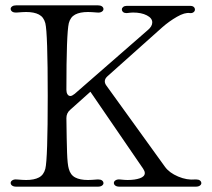

<svg xmlns="http://www.w3.org/2000/svg" viewBox="-20 -701 795 720"><path d="M20 -15Q20 -21 26.5 -25Q33 -29 43 -28Q67 -26 78 -26Q108 -26 126 -35.5Q144 -45 150 -68Q159 -104 159 -341Q159 -578 150 -614Q144 -637 126 -646.5Q108 -656 78 -656Q67 -656 43 -654H39Q30 -654 25 -658Q20 -662 20 -668Q20 -673 25.5 -677Q31 -681 41 -681H347Q357 -681 362.5 -677Q368 -673 368 -667Q368 -661 361.5 -657Q355 -653 345 -654Q321 -656 310 -656Q280 -656 262 -646.5Q244 -637 238 -614Q229 -575 229 -364Q229 -354 233 -347.5Q237 -341 244 -341Q250 -341 260 -349L534 -588Q551 -602 551 -617Q551 -633 530.5 -643.5Q510 -654 479 -654Q472 -654 456 -652H453Q446 -652 441.5 -656Q437 -660 437 -666Q437 -671 442 -675Q447 -679 455 -679H693Q702 -679 706.5 -675Q711 -671 711 -665Q711 -659 705.5 -655Q700 -651 692 -652Q673 -655 643.5 -638Q614 -621 589 -599L383 -415Q373 -406 373 -396Q373 -388 379 -380L599 -75Q615 -53 648 -39Q681 -25 712 -28H716Q725 -28 730 -24Q735 -20 735 -14Q735 -9 729.5 -5Q724 -1 714 -1H428Q418 -1 412.5 -5Q407 -9 407 -15Q407 -21 413.5 -25Q420 -29 430 -28Q448 -26 458 -26Q486 -26 504.5 -32.5Q523 -39 523 -52Q523 -59 517 -68L319 -357L243 -289Q229 -277 229 -258Q230 -173 231.5 -128.5Q233 -84 238 -68Q244 -45 262 -35.5Q280 -26 310 -26Q321 -26 345 -28H349Q358 -28 363 -24Q368 -20 368 -14Q368 -9 362.5 -5Q357 -1 347 -1H41Q31 -1 25.5 -5Q20 -9 20 -15Z"/></svg>

Font: Hina Mincho
Style: Regular
Weight: 400
Designer: satsuyako
Foundry: satsuyako
Version: Version 1.100